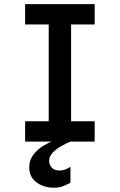

<svg xmlns="http://www.w3.org/2000/svg" viewBox="-20 -674 570 914"><path d="M211.9 0V-654.3H318.4V0ZM99.6 0V-96.7H430.7V0ZM99.6 -557.6V-654.3H430.7V-557.6ZM235.4 219.7Q206.1 219.7 179.7 209Q153.3 198.2 136.2 176.8Q119.1 155.3 119.1 123Q119.1 88.9 138.2 63.5Q157.2 38.1 183.1 22Q209 5.9 228.5 -1H318.4Q294.9 7.8 270.5 22Q246.1 36.1 230 53.7Q213.9 71.3 213.9 90.8Q213.9 110.4 226.6 124Q239.3 137.7 262.7 137.7Q279.3 137.7 292 132.3Q304.7 127 315.4 120.1V196.3Q305.7 201.2 285.2 210.4Q264.6 219.7 235.4 219.7Z"/></svg>

Font: Sen Medium
Style: Regular
Weight: 500
Designer: Kosal Sen, Philatype
Foundry: Philatype
Version: Version 2.000;gftools[0.9.31]